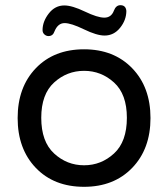

<svg xmlns="http://www.w3.org/2000/svg" viewBox="-20 -710 648 740"><path d="M304 -520Q419 -520 489.5 -447Q560 -374 560 -255Q560 -136 489.5 -63Q419 10 304 10Q188 10 118 -63Q48 -136 48 -255Q48 -374 118 -447Q188 -520 304 -520ZM469 -256Q469 -347 419.5 -392Q370 -437 304 -437Q238 -437 188.5 -392Q139 -347 139 -256Q139 -164 188.5 -118.5Q238 -73 304 -73Q370 -73 419.5 -118.5Q469 -164 469 -256ZM467 -668Q467 -633 443 -603Q419 -573 383 -573Q353 -573 303.5 -597Q254 -621 229 -621Q203 -621 190 -589Q184 -571 167 -571Q158 -571 151 -577.5Q144 -584 144 -594Q144 -627 168 -658Q192 -689 228 -689Q258 -689 307 -665.5Q356 -642 382 -642Q409 -642 419 -669Q427 -690 444 -690Q465 -690 467 -668Z"/></svg>

Font: Varela Round
Style: Regular
Weight: 400
Designer: Joe Prince
Foundry: Joe Prince
Version: Version 1.000